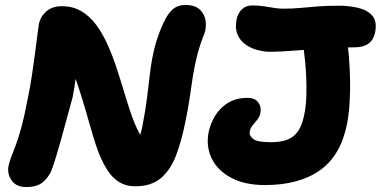

<svg xmlns="http://www.w3.org/2000/svg" viewBox="-20 -735 1537 775"><path d="M86 20Q46 20 27.5 -6Q9 -32 14 -63Q18 -83 25.5 -102Q33 -121 43.5 -148.5Q54 -176 66.5 -222Q79 -268 93 -342Q102 -385 109 -431.5Q116 -478 121.5 -520.5Q127 -563 131 -594.5Q135 -626 137 -638Q143 -668 167 -689Q191 -710 230 -710Q274 -710 308 -690Q342 -670 368 -635Q394 -600 414 -555.5Q434 -511 450 -462.5Q466 -414 480.5 -365.5Q495 -317 509.5 -274.5Q524 -232 541 -200Q558 -168 579 -152L471 -106Q484 -111 500 -122.5Q516 -134 531.5 -158.5Q547 -183 555 -227Q567 -288 573.5 -341Q580 -394 586 -444Q592 -494 604 -542.5Q616 -591 640 -643Q658 -682 678.5 -698.5Q699 -715 727 -715Q769 -715 788.5 -694.5Q808 -674 810.5 -646.5Q813 -619 804 -597Q785 -549 775 -508Q765 -467 758.5 -427Q752 -387 746 -342.5Q740 -298 728 -242Q713 -167 691 -108.5Q669 -50 630 -16.5Q591 17 526 17Q490 17 463.5 1.5Q437 -14 417.5 -42.5Q398 -71 382.5 -108.5Q367 -146 354 -191Q341 -236 327 -285Q313 -334 296.5 -384Q280 -434 257 -482L290 -488Q289 -454 286.5 -430.5Q284 -407 281 -387Q278 -367 273 -342Q248 -251 227.5 -175.5Q207 -100 188 -47Q174 -16 151 2Q128 20 86 20ZM1049 12Q968 12 913 -17.5Q858 -47 834.5 -95.5Q811 -144 822 -201Q827 -225 838.5 -249.5Q850 -274 869 -294.5Q888 -315 915 -327.5Q942 -340 979 -340Q1009 -340 1022.5 -321.5Q1036 -303 1031 -279Q1028 -264 1019 -252.5Q1010 -241 1000.5 -230Q991 -219 988 -204Q985 -188 1001.5 -174.5Q1018 -161 1073 -161Q1137 -161 1167 -187.5Q1197 -214 1208 -272Q1215 -304 1216.5 -346.5Q1218 -389 1215.5 -436Q1213 -483 1207 -527.5Q1201 -572 1193 -607Q1189 -635 1209.5 -655.5Q1230 -676 1255 -676Q1312 -675 1341 -657.5Q1370 -640 1378 -591Q1384 -557 1388 -510.5Q1392 -464 1393 -414Q1394 -364 1391 -317.5Q1388 -271 1381 -236Q1356 -108 1272 -48Q1188 12 1049 12ZM1070 -526Q1046 -526 1019.5 -533Q993 -540 971 -555.5Q949 -571 938.5 -596Q928 -621 935 -657Q941 -683 957 -698Q973 -713 997 -713Q1022 -713 1043 -710Q1064 -707 1084 -703.5Q1104 -700 1124 -700Q1160 -700 1192.5 -703Q1225 -706 1262 -709Q1299 -712 1349 -712Q1388 -712 1425 -703.5Q1462 -695 1482.5 -672Q1503 -649 1494 -604Q1482 -544 1412 -544Q1347 -544 1283.5 -539.5Q1220 -535 1165 -530.5Q1110 -526 1070 -526Z"/></svg>

Font: Shantell Sans ExtraBold
Style: Italic
Weight: 800
Italic angle: -11°
Designer: Stephen Nixon, Anya Danilova, Shantell Martin
Foundry: Arrow Type
Version: Version 1.011;[c5ecc13dd]